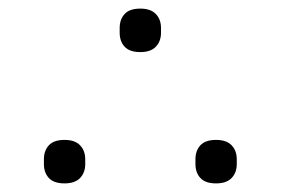

<svg xmlns="http://www.w3.org/2000/svg" viewBox="-20 -417 652 446"><path d="M130 9Q105 9 93.5 -3.5Q82 -16 82 -36V-47Q82 -67 93.5 -79.5Q105 -92 130 -92Q154 -92 166 -79.5Q178 -67 178 -47V-36Q178 -16 166 -3.5Q154 9 130 9ZM306 -296Q281 -296 269.5 -308.5Q258 -321 258 -341V-352Q258 -372 269.5 -384.5Q281 -397 306 -397Q330 -397 342 -384.5Q354 -372 354 -352V-341Q354 -321 342 -308.5Q330 -296 306 -296ZM482 9Q457 9 445.5 -3.5Q434 -16 434 -36V-47Q434 -67 445.5 -79.5Q457 -92 482 -92Q506 -92 518 -79.5Q530 -67 530 -47V-36Q530 -16 518 -3.5Q506 9 482 9Z"/></svg>

Font: IBM Plex Sans Arabic Light
Style: Regular
Weight: 300
Designer: Mike Abbink, Paul van der Laan, Pieter van Rosmalen, Wael Morcos, Khajak Apelian
Foundry: Bold Monday
Version: Version 1.2